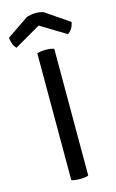

<svg xmlns="http://www.w3.org/2000/svg" viewBox="-157 -949 608 1004"><g transform="rotate(-15 147.0 -447.0)"><path d="M99.6 -4.9Q106.4 -1 118.2 0Q129.9 2 146.5 2Q162.1 2 173.8 0Q184.6 -1 191.4 -4.9Q191.4 -233.4 191.4 -690.4Q184.6 -693.4 173.8 -695.3Q162.1 -697.3 146.5 -697.3Q129.9 -697.3 118.2 -695.3Q106.4 -693.4 99.6 -690.4Q99.6 -656.2 99.6 -589.8Q99.6 -443.4 99.6 -4.9ZM143.6 -829.1Q177.7 -808.6 280.3 -746.1Q293 -753.9 302.7 -768.6Q311.5 -783.2 315.4 -802.7Q272.5 -832 186.5 -890.6Q180.7 -892.6 169.9 -894.5Q159.2 -896.5 143.6 -896.5Q127.9 -896.5 116.2 -893.6Q105.5 -891.6 96.7 -888.7Q57.6 -862.3 -22.5 -807.6Q-20.5 -788.1 -14.6 -772.5Q-8.8 -757.8 2 -747.1Q49.8 -774.4 143.6 -829.1Z"/></g></svg>

Font: cl
Style: Regular
Weight: 400
Designer: Mitja Miklavcic
Version: Version 1.0